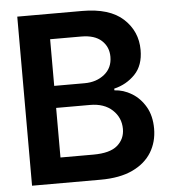

<svg xmlns="http://www.w3.org/2000/svg" viewBox="-52 -775 724 823"><g transform="rotate(-5 310.0 -364.0)"><path d="M52.7 0V-727.5H332Q449.7 -727.5 508.3 -673.6Q566.9 -619.6 566.9 -539.1Q566.9 -472.7 530 -434.6Q493.2 -396.5 439.9 -383.8V-376.5Q478.5 -374.5 514.2 -353Q549.8 -331.5 572.5 -292.5Q595.2 -253.4 595.2 -198.2Q595.2 -141.6 567.9 -96.7Q540.5 -51.8 485.6 -25.9Q430.7 0 347.7 0ZM184.6 -418H315.4Q366.2 -418 400.9 -445.8Q435.5 -473.6 435.5 -521.5Q435.5 -564 405.8 -591.3Q376 -618.7 318.4 -618.7H184.6ZM184.6 -109.9H326.2Q397.9 -109.9 429.9 -137.7Q461.9 -165.5 461.9 -208.5Q461.9 -257.3 426.5 -290.3Q391.1 -323.2 330.6 -323.2H184.6Z"/></g></svg>

Font: Inter Tight SemiBold
Style: Regular
Weight: 600
Designer: Rasmus Andersson
Foundry: rsms
Version: Version 3.004; ttfautohint (v1.8.4.7-5d5b)